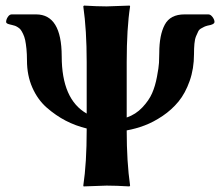

<svg xmlns="http://www.w3.org/2000/svg" viewBox="-20 -668 792 691"><path d="M292 -444.8Q292 -560.1 279.8 -645L282.2 -647.9Q330.1 -645 363.8 -645Q363.8 -645 446.8 -647.9L448.2 -645Q436 -565.9 436 -444.8V-245.1Q468.8 -256.3 492.4 -281.5Q516.1 -306.6 527.3 -332.3Q538.6 -357.9 544.9 -391.6Q551.3 -425.3 552.2 -441.9Q553.2 -458.5 553.2 -477.1Q553.2 -542 573 -579.1Q592.8 -616.2 644 -616.2H730Q737.8 -616.2 744.9 -606.7Q752 -597.2 752 -588.9Q752 -582 737.8 -578.1Q735.8 -578.1 726.8 -575.7Q717.8 -573.2 714.8 -571.5Q711.9 -569.8 704.3 -565.9Q696.8 -562 693.4 -554.9Q689.9 -547.9 685.5 -537.4Q681.2 -526.9 679.7 -510.5Q678.2 -494.1 678.2 -473.1Q678.2 -420.9 662.6 -376.7Q647 -332.5 622.6 -302.7Q598.1 -272.9 565.2 -250.7Q532.2 -228.5 500.5 -216.6Q468.8 -204.6 436 -198.7Q436 -85 448.2 0L445.8 2.9Q397.9 0 363.8 0L280.8 2.9L279.8 0Q292 -81.1 292 -200.2V-205.6Q252 -215.3 216.6 -233.6Q181.2 -252 148.4 -280.5Q115.7 -309.1 96.4 -352.8Q77.1 -396.5 77.1 -450.2Q77.1 -473.1 75.2 -492.2Q73.2 -511.2 70.6 -523.7Q67.9 -536.1 63 -546.1Q58.1 -556.2 54.4 -561Q50.8 -565.9 43.9 -570.1Q37.1 -574.2 33.9 -575.2Q30.8 -576.2 23.4 -578.1Q16.1 -580.1 15.1 -580.1Q2 -583 2 -588.9Q2 -597.7 8.1 -606.9Q14.2 -616.2 22 -616.2H109.9Q201.7 -616.2 202.1 -465.8Q202.1 -310.5 292 -259.3Z"/></svg>

Font: Linux Biolinum O
Style: Bold
Weight: 700
Designer: Philipp H. Poll
Foundry: Philipp H. Poll
Version: Version 1.3.2